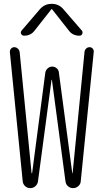

<svg xmlns="http://www.w3.org/2000/svg" viewBox="-20 -975 540 995"><path d="M309.6 -925.8 404.3 -816.4Q410.2 -808.6 406.2 -799.3Q402.3 -790 391.6 -790Q356.4 -790 336.9 -816.4L250 -926.8Q249 -927.7 248 -927.7L246.1 -926.8L159.2 -816.4Q139.6 -790 104.5 -790Q94.7 -790 89.8 -798.8Q85 -807.6 91.8 -816.4L185.5 -925.8Q210 -955.1 248 -955.1Q286.1 -955.1 309.6 -925.8ZM97.7 -35.2 31.2 -704.1Q30.3 -714.8 37.1 -722.7Q43.9 -730.5 53.7 -730.5Q64.5 -730.5 72.8 -722.7Q81.1 -714.8 82 -704.1L143.6 -78.1Q143.6 -77.1 145 -77.1Q146.5 -77.1 146.5 -78.1L214.8 -598.6Q216.8 -611.3 227.1 -620.6Q237.3 -629.9 250.5 -629.9Q263.7 -629.9 273.9 -621.1Q284.2 -612.3 285.2 -598.6L354.5 -78.1Q354.5 -77.1 355.5 -77.1Q356.4 -77.1 356.4 -78.1L418 -706.1Q418.9 -715.8 426.3 -723.1Q433.6 -730.5 444.3 -730.5Q454.1 -730.5 460.4 -723.1Q466.8 -715.8 465.8 -706.1L398.4 -35.2Q397.5 -20.5 385.7 -10.3Q374 0 358.9 0Q343.8 0 332.5 -9.8Q321.3 -19.5 319.3 -35.2L249 -561.5H248H247.1L176.8 -35.2Q174.8 -20.5 163.6 -10.3Q152.3 0 137.2 0Q122.1 0 110.8 -9.8Q99.6 -19.5 97.7 -35.2Z"/></svg>

Font: Rounded-X Mgen+ 2m light
Style: Regular
Weight: 200
Designer: [Source Han Sans]
Ryoko NISHIZUKA  (kana & ideographs); Paul D. Hunt (Latin, Greek & Cyrillic); Wenlong ZHANG  (bopomofo
Version: Version 1.059.20150602